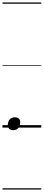

<svg xmlns="http://www.w3.org/2000/svg" viewBox="-20 -1030 353 1550"><path d="M87 21Q66 21 54.5 10Q43 -1 43 -19Q43 -48 58 -65.5Q73 -83 99 -83Q121 -83 132 -72.5Q143 -62 143 -44Q143 -15 128.5 3Q114 21 87 21ZM0 490H313V500H0ZM0 -20H313V0H0ZM0 -505H313V-500H0ZM0 -1010H313V-1000H0Z"/></svg>

Font: Playwrite AU NSW Guides
Style: Regular
Weight: 400
Designer: Veronika Burian, José Scaglione
Foundry: TypeTogether
Version: Version 1.003